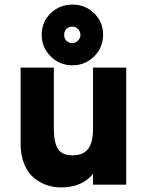

<svg xmlns="http://www.w3.org/2000/svg" viewBox="-20 -806 646 838"><path d="M162 -654Q162 -710 201 -748Q240 -786 296 -786Q352 -786 391 -748Q430 -710 430 -654Q430 -599 391 -560Q352 -521 296 -521Q240 -521 201 -560Q162 -599 162 -654ZM296 -618Q309 -618 320 -628.5Q331 -639 331 -654Q331 -669 320 -679.5Q309 -690 296 -690Q280 -690 270 -680Q260 -670 260 -654Q260 -638 270 -628Q280 -618 296 -618ZM386 0V-47Q338 12 246 12Q215 12 186 2.5Q157 -7 130 -28Q103 -49 86.5 -88Q70 -127 70 -179V-511H215V-245Q215 -184 233 -156Q251 -128 297 -128Q343 -128 364.5 -156Q386 -184 386 -243V-511H531V0Z"/></svg>

Font: Overpass Heavy
Style: Regular
Weight: 900
Designer: Delve Withrington, Thomas Jockin
Foundry: Delve Fonts
Version: Version 3.000;DELV;Overpass